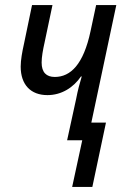

<svg xmlns="http://www.w3.org/2000/svg" viewBox="-20 -556 497 761"><path d="M266 185H346L400 -70H342L441 -536H361L339 -433C311 -301 260 -251 197 -251C164 -251 145 -269 145 -308C145 -330 150 -358 157 -389L188 -536H107L75 -382C68 -351 62 -318 62 -292C62 -220 102 -179 168 -179C224 -179 271 -209 301 -253H304C296 -227 288 -197 282 -165L246 0H306Z"/></svg>

Font: Noto Sans Condensed
Style: Italic
Weight: 400
Width: 3
Italic angle: -12°
Designer: Monotype Design Team
Foundry: Monotype Imaging Inc.
Version: Version 2.013